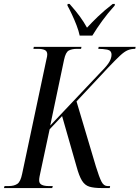

<svg xmlns="http://www.w3.org/2000/svg" viewBox="-48 -951 706 971"><path d="M-28 0 -25 -10H-4Q23 -10 39.5 -21Q56 -32 64 -72L186 -647Q189 -658 190 -665Q191 -672 191 -676Q191 -692 178.5 -698Q166 -704 143 -704H121L123 -714H364L362 -704H342Q316 -704 300 -695.5Q284 -687 276 -649L206 -316L466 -591Q495 -620 505.5 -639Q516 -658 516 -674Q516 -696 494 -700Q472 -704 449 -704L451 -714H638L636 -704Q615 -704 598 -697Q581 -690 559 -669.5Q537 -649 499 -609L339 -438L437 -109Q454 -54 465.5 -32Q477 -10 496 -10H509L507 0H465Q427 0 404 -7Q381 -14 366.5 -37.5Q352 -61 339 -109L266 -364L203 -297L157 -82Q154 -69 152 -58Q150 -47 150 -39Q150 -23 163 -16.5Q176 -10 199 -10H219L216 0ZM355 -771Q350 -795 339 -823.5Q328 -852 315.5 -878.5Q303 -905 293 -923L294 -931H304Q336 -895 356 -867.5Q376 -840 392 -811Q415 -836 446.5 -866.5Q478 -897 522 -931H533L532 -923Q496 -883 468.5 -845Q441 -807 419 -771Z"/></svg>

Font: Noto Serif Display ExtraCondensed
Style: Italic
Weight: 400
Width: 2
Italic angle: -12°
Designer: Monotype Design Team
Foundry: Monotype Imaging Inc.
Version: Version 2.009